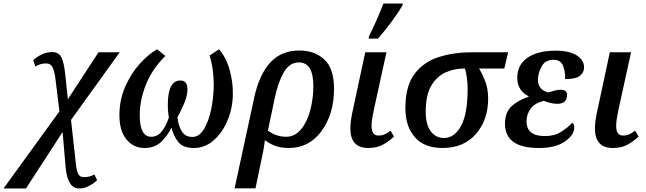

<svg xmlns="http://www.w3.org/2000/svg" viewBox="-127 -834 3683 1095"><path d="M-107 241H21L230 -81L247 117Q257 241 325 241Q374 241 427 194L411 161Q385 176 356 176Q328 178 318 155.5Q308 133 305 93L278 -150L556 -536H435L260 -268L245 -411Q238 -476 223.5 -506.5Q209 -537 170 -537Q139 -537 112 -524Q85 -511 62 -491L75 -455Q104 -472 131 -472Q160 -474 172 -451.5Q184 -429 189 -385L212 -199Z M697 10Q755 10 791 -24Q827 -58 850 -104H852Q862 -60 889 -25Q916 10 979 10Q1042 10 1091.5 -33.5Q1141 -77 1170.5 -147Q1200 -217 1201 -297Q1202 -367 1182.5 -436.5Q1163 -506 1122 -553L1068 -517Q1081 -477 1086.5 -434Q1092 -391 1092 -352Q1092 -282 1078 -213.5Q1064 -145 1037 -99Q1010 -53 970 -53Q929 -53 909.5 -85.5Q890 -118 885 -165Q904 -199 923 -243.5Q942 -288 942 -325Q942 -375 902 -375Q830 -375 830 -236Q830 -211 832 -194Q834 -177 836 -164Q822 -120 797.5 -87Q773 -54 735 -54Q670 -54 670 -177Q670 -264 706 -353Q742 -442 816 -515L769 -553Q718 -524 668.5 -468.5Q619 -413 586.5 -338Q554 -263 554 -177Q554 -88 594 -39Q634 10 697 10Z M1211 240H1330L1369 53Q1375 26 1378 5.5Q1381 -15 1384 -35Q1408 -15 1442 -2.5Q1476 10 1520 10Q1637 10 1707.5 -87.5Q1778 -185 1778 -327Q1778 -443 1723 -494.5Q1668 -546 1580 -546Q1477 -546 1414 -477Q1351 -408 1323 -278ZM1505 -54Q1449 -54 1401 -89L1438 -266Q1457 -360 1490 -419Q1523 -478 1578 -478Q1660 -478 1660 -343Q1660 -272 1642.5 -205.5Q1625 -139 1590 -96.5Q1555 -54 1505 -54Z M1973 10Q2022 10 2056 -8.5Q2090 -27 2120 -55L2100 -89Q2084 -76 2068 -68.5Q2052 -61 2031 -61Q1992 -61 1992 -116Q1992 -136 1996 -160Q2000 -184 2006 -212L2077 -536H1956L1886 -209Q1880 -183 1875.5 -155Q1871 -127 1871 -102Q1871 10 1973 10ZM1975 -614H2029Q2064 -654 2103 -706Q2142 -758 2167 -801L2171 -814H2060Q2021 -714 1978 -629Z M2396 10Q2518 10 2587.5 -70Q2657 -150 2657 -272Q2657 -329 2639 -373.5Q2621 -418 2605 -443H2749L2771 -536H2564Q2463 -536 2376.5 -509Q2290 -482 2237.5 -413Q2185 -344 2185 -217Q2185 -113 2239 -51.5Q2293 10 2396 10ZM2405 -47Q2359 -47 2330 -85Q2301 -123 2301 -197Q2301 -294 2333.5 -347Q2366 -400 2415.5 -421.5Q2465 -443 2516 -443H2525Q2531 -423 2535.5 -391.5Q2540 -360 2540 -328Q2540 -185 2502.5 -116Q2465 -47 2405 -47Z M2946 10Q3043 10 3095.5 -27.5Q3148 -65 3148 -106Q3148 -127 3137 -134Q3112 -107 3073.5 -82.5Q3035 -58 2981 -58Q2876 -58 2876 -141Q2876 -182 2899 -214Q2922 -246 2975 -259Q2988 -253 3009.5 -247.5Q3031 -242 3052 -242Q3107 -242 3107 -293Q3107 -322 3070 -322Q3053 -322 3035 -317Q3017 -312 3001 -307Q2975 -312 2958 -330Q2941 -348 2941 -380Q2941 -416 2961.5 -454.5Q2982 -493 3031 -493Q3069 -493 3083 -461.5Q3097 -430 3096 -383Q3158 -383 3181 -402Q3204 -421 3204 -450Q3204 -491 3162.5 -518Q3121 -545 3043 -545Q2939 -545 2881 -504.5Q2823 -464 2823 -390Q2823 -352 2841 -325Q2859 -298 2888 -285L2887 -282Q2829 -263 2791 -228.5Q2753 -194 2753 -128Q2753 10 2946 10Z M3368 10Q3417 10 3451 -8.5Q3485 -27 3515 -55L3495 -89Q3479 -76 3463 -68.5Q3447 -61 3426 -61Q3387 -61 3387 -116Q3387 -136 3391 -160Q3395 -184 3401 -212L3472 -536H3351L3281 -209Q3275 -183 3270.5 -155Q3266 -127 3266 -102Q3266 10 3368 10Z"/></svg>

Font: Noto Serif SemiCondensed Semi
Style: Italic
Weight: 600
Width: 4
Italic angle: -12°
Designer: Monotype Design Team
Foundry: Monotype Imaging Inc.
Version: Version 1.901